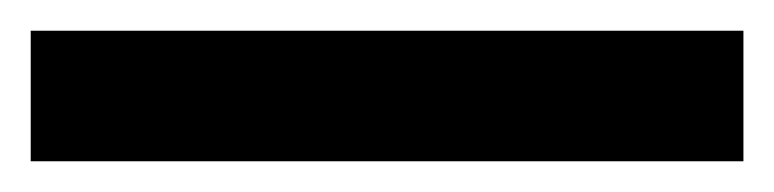

<svg xmlns="http://www.w3.org/2000/svg" viewBox="-23 -865 504 125"><path d="M461 -760H-3V-845H461Z"/></svg>

Font: Noto Sans Tamil ExtraCondensed SemiBold
Style: Regular
Weight: 600
Width: 2
Designer: Jelle Bosma - Monotype Design Team
Foundry: Monotype Imaging Inc.
Version: Version 2.004; ttfautohint (v1.8.4.7-5d5b)